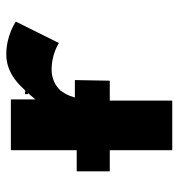

<svg xmlns="http://www.w3.org/2000/svg" viewBox="2 -578 582 627"><g transform="rotate(-90 293.5 -264.0)"><path d="M300 -464H304L299 -459L283 -440V-518L282 -520H118L117 -518V-305H49L48 -304V-198L49 -197H117V6L118 7H278L279 6V-197H343L344 -198L346 -310L345 -311H289L294 -326C298 -337 304 -347 312 -358V-359H313C327 -374 350 -387 380 -387C421 -387 453 -372 467 -363L537 -504C530 -508 489 -535 430 -535C377 -535 339 -503 316 -477L314 -475H313L309 -471V-474H300Z"/></g></svg>

Font: Hussar Woodtype
Style: SeBd
Weight: 900
Foundry: Cannot Into Space Fonts
Version: Version 1.07